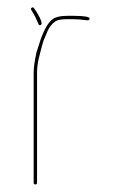

<svg xmlns="http://www.w3.org/2000/svg" viewBox="-20 -496 307 510"><path d="M87.9 -429.5C93.6 -431.4 90.1 -442.9 77.4 -464L70.4 -474C69.1 -476.7 67.1 -477.2 64.4 -475.5C61.8 -473.8 61.4 -471.7 63.4 -469L69.4 -459C71.4 -456 75.8 -447 82.4 -432C83.1 -429.3 84.9 -428.5 87.9 -429.5ZM212.4 -442C215.8 -442 217.6 -443.5 217.9 -446.5C218.5 -451.5 203.7 -454 173.4 -454H158.4C141.3 -454 128.7 -451.2 120.4 -445.5C108.9 -437.6 98.1 -419.4 87.9 -391C86.3 -386.3 84.6 -381.2 82.9 -375.5C81.3 -369.8 79.4 -364.3 77.4 -359C72.1 -335 69.4 -316.3 69.4 -303V-11C69.4 -7.7 70.9 -6 73.9 -6C76.9 -6 78.4 -7.7 78.4 -11V-303C78.4 -314 79.8 -325.8 82.4 -338.5C83.8 -344.8 85.3 -350.8 86.9 -356.5C88.6 -362.2 90.1 -367.8 91.4 -373.5C92.8 -379.2 94.3 -384.2 95.9 -388.5C97.6 -392.8 100.9 -400.8 105.9 -412.4C110.8 -424 118 -433 127.4 -439.5C132.7 -443.2 143 -445 158.4 -445H173.4C185.4 -445 198.4 -444 212.4 -442Z"/></svg>

Font: Proton
Style: LitExt
Weight: 500
Version: Version 1.017